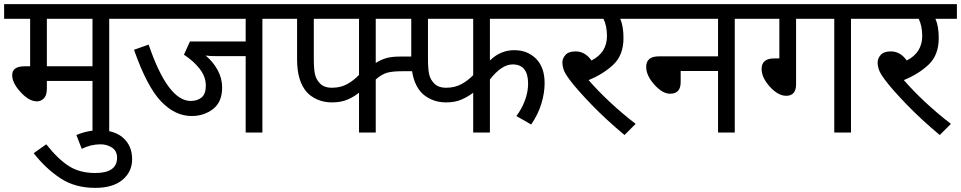

<svg xmlns="http://www.w3.org/2000/svg" viewBox="-20 -642 4655 930"><path d="M509 -551H612V-622H0V-551H126V-321H100Q39 -321 39 -278Q39 -240 80 -195.5Q121 -151 159 -151Q178 -151 192.5 -165.5Q207 -180 207 -213V-250H428V0H509ZM428 -551V-321H207V-551Z M350 12 376 79Q420 57 467 57Q498 57 522.5 73Q547 89 547 122Q547 196 441 196Q367 196 314.5 163Q262 130 204 57L143 100Q203 176 273.5 222Q344 268 441 268Q527 268 573.5 229Q620 190 620 129Q620 66 578.5 27.5Q537 -11 462 -11Q404 -11 350 12Z M1251 0V-551H1355V-622H598V-551H1170V-441H900L871 -377Q916 -348 946.5 -309.5Q977 -271 977 -227Q977 -187 956.5 -170Q936 -153 904 -153Q793 -153 700 -426L629 -401Q692 -222 760 -151Q828 -80 908 -80Q968 -80 1012 -114Q1056 -148 1056 -218Q1056 -263 1034 -303Q1012 -343 976 -373Q992 -370 1033 -370H1170V0Z M1800 0V-257Q1830 -283 1856 -290Q1882 -297 1928 -297H1980V-368H1916Q1876 -368 1849.5 -360Q1823 -352 1800 -337V-551H1966V-622H1340V-551H1419V-354Q1419 -250 1465 -197Q1484 -175 1516 -160.5Q1548 -146 1588 -146Q1632 -146 1664 -160Q1696 -174 1719 -193V0ZM1588 -217Q1548 -217 1528 -240Q1512 -257 1506 -281Q1500 -305 1500 -360V-551H1719V-279Q1693 -252 1661.5 -234.5Q1630 -217 1588 -217Z M2141 -217Q2101 -217 2081 -240Q2065 -257 2059 -281Q2053 -305 2053 -360V-551H2272V-278Q2246 -251 2214 -234Q2182 -217 2141 -217ZM2463 -330Q2538 -330 2538 -237Q2538 -196 2522 -154Q2506 -112 2481 -80L2553 -39Q2587 -89 2602.5 -140.5Q2618 -192 2618 -239Q2618 -316 2576.5 -357.5Q2535 -399 2471 -399Q2404 -399 2353 -349V-551H2679V-622H1893V-551H1972V-354Q1972 -250 2018 -197Q2037 -175 2069 -160.5Q2101 -146 2141 -146Q2184 -146 2216 -160Q2248 -174 2272 -193V0H2353V-257Q2410 -330 2463 -330Z M3005 12 3059 -42Q2995 -91 2935.5 -146.5Q2876 -202 2831 -254Q2904 -284 2952 -330Q3000 -376 3000 -458Q3000 -516 2984 -551H3088V-622H2664V-551H2903Q2920 -516 2920 -468Q2920 -387 2845 -349Q2814 -393 2768 -393Q2734 -393 2719 -376Q2704 -359 2704 -340Q2704 -323 2710 -305Q2716 -287 2739 -256Q2774 -209 2845 -135.5Q2916 -62 3005 12Z M3073 -622V-551H3458V-369H3171Q3110 -369 3110 -318Q3110 -276 3149.5 -232Q3189 -188 3226 -188Q3277 -188 3277 -244V-298H3458V0H3539V-551H3642V-622Z M3836 -551H4021V0H4102V-551H4206V-622H3628V-551H3755V-359H3730Q3669 -359 3669 -308Q3669 -266 3709 -222Q3749 -178 3788 -178Q3836 -178 3836 -234Z M4532 12 4586 -42Q4522 -91 4462.5 -146.5Q4403 -202 4358 -254Q4431 -284 4479 -330Q4527 -376 4527 -458Q4527 -516 4511 -551H4615V-622H4191V-551H4430Q4447 -516 4447 -468Q4447 -387 4372 -349Q4341 -393 4295 -393Q4261 -393 4246 -376Q4231 -359 4231 -340Q4231 -323 4237 -305Q4243 -287 4266 -256Q4301 -209 4372 -135.5Q4443 -62 4532 12Z"/></svg>

Font: Noto Sans Devanagari
Style: Regular
Weight: 400
Designer: Jelle Bosma - Monotype Design Team
Foundry: Monotype Imaging Inc.
Version: Version 1.901